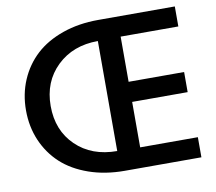

<svg xmlns="http://www.w3.org/2000/svg" viewBox="-82 -845 1056 940"><g transform="rotate(-10 446.5 -375.0)"><path d="M464.5 -750H845V-650.5H558.2V-425.9H834.1V-325.9H558.2V-100H845V0H464.5Q366.8 0 286.4 -28.2Q205.9 -56.4 152 -106.1Q98.2 -155.9 68.6 -225Q39.1 -294.1 39.1 -375Q39.1 -455.9 68.6 -525Q98.2 -594.1 152 -643.9Q205.9 -693.6 286.4 -721.8Q366.8 -750 464.5 -750ZM161.8 -375Q161.8 -253.6 240 -177.7Q318.2 -101.8 444.5 -101.8V-648.6Q320.5 -648.6 241.1 -572.3Q161.8 -495.9 161.8 -375Z"/></g></svg>

Font: Spartan MB SemBd
Style: Regular
Weight: 600
Designer: Matt Bailey, Mirko Velimirovic
Foundry: Matt Bailey
Version: Version 1.005